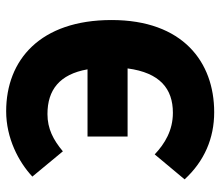

<svg xmlns="http://www.w3.org/2000/svg" viewBox="-66 -637 715 623"><g transform="rotate(-90 291.5 -325.5)"><path d="M239 12C402 12 538 -90 538 -321C538 -553 408 -663 242 -663C155 -663 78 -623 30 -578L112 -479C149 -510 185 -529 233 -529C311 -529 362 -490 378 -399H160V-269H381C367 -164 315 -122 237 -122C180 -122 137 -148 102 -181L21 -84C80 -20 154 12 239 12Z"/></g></svg>

Font: DAIFUKU Sans
Style: Bold
Weight: 700
Designer: Original font ‘Source Han Sans JP’ : Paul D. Hunt
Foundry: Daifuku
Version: Version 1.000